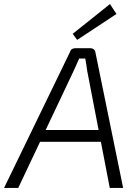

<svg xmlns="http://www.w3.org/2000/svg" viewBox="-47 -928 679 948"><path d="M400 -690Q409 -690 416 -684.5Q423 -679 424 -670L561 0H495L383 -581Q381 -596 379 -610.5Q377 -625 374 -639H344Q338 -625 331 -610Q324 -595 318 -581L43 0H-27L299 -672Q302 -682 309 -686Q316 -690 325 -690ZM482 -286 474 -228H124L132 -286ZM496 -908 528 -859 334 -731 312 -761Z"/></svg>

Font: Exo 2 Light
Style: Italic
Weight: 300
Italic angle: -8°
Designer: Natanael Gama
Foundry: Natanael Gama
Version: Version 2.010